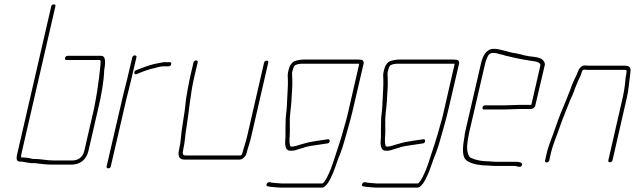

<svg xmlns="http://www.w3.org/2000/svg" viewBox="-20 -739 2900 877"><path d="M310 -6H225C193 -6 167 -13 138 -13C133 -12 129 -13 125 -14C111 -18 93 -20 76 -20C76 -25 77 -34 80 -46L233 -710C234 -716 232 -719 226 -719C220 -719 215 -716 214 -710L61 -46C55 -22 51 -1 70 -1C94 -1 113 8 135 6C140 6 143 6 146 7C168 10 194 13 221 13H306C346 13 375 -10 384 -50L429 -245C443 -305 454 -365 456 -418C460 -443 467 -484 442 -484H289C283 -484 278 -480 277 -474C276 -468 278 -465 284 -465H437C440 -461 440 -455 439 -443C435 -404 430 -360 423 -317L417 -283C415 -272 413 -259 410 -245L365 -50C359 -22 338 -6 310 -6Z M606 -401C628 -411 660 -423 686 -428C699 -431 712 -436 724 -436H751C757 -436 761 -440 762 -446C763 -452 761 -455 755 -455H727C715 -453 698 -449 686 -447C657 -440 626 -428 601 -418C589 -413 592 -394 606 -401ZM540 -294 467 21C466 27 469 30 475 30C481 30 485 27 486 21L559 -294C565 -319 574 -351 579 -374L603 -476C605 -483 602 -486 596 -486C590 -486 586 -483 584 -476L560 -374C554 -350 546 -320 540 -294Z M822 -10H1074C1088 -10 1103 -25 1106 -39C1112 -63 1122 -89 1128 -117L1205 -452C1207 -459 1204 -462 1198 -462C1192 -462 1188 -459 1186 -452L1109 -117C1103 -90 1093 -64 1087 -39C1086 -36 1083 -29 1079 -29H827C812 -29 814 -41 817 -56C826 -95 825 -122 832 -159C844 -233 849 -308 867 -386L883 -454C884 -460 882 -463 876 -463C870 -463 865 -460 864 -454L848 -386C841 -354 835 -320 830 -288C827 -269 825 -235 821 -216C818 -197 815 -175 812 -157C806 -122 807 -93 798 -56C792 -30 796 -10 822 -10Z M1629 -466C1623 -467 1615 -467 1605 -467H1367C1355 -467 1339 -464 1329 -461C1313 -456 1302 -438 1298 -419C1293 -399 1294 -394 1295 -375C1296 -342 1292 -305 1291 -270C1291 -249 1287 -222 1285 -200C1284 -180 1285 -170 1284 -153V-131V-114L1283 -100C1281 -82 1283 -51 1303 -51C1316 -49 1327 -52 1339 -56C1353 -61 1362 -62 1374 -67C1387 -71 1409 -74 1422 -76L1436 -78C1448 -80 1464 -82 1476 -84C1488 -85 1490 -104 1478 -103C1466 -101 1449 -99 1437 -97L1423 -95C1421 -94 1415 -93 1412 -93C1410 -93 1408 -93 1407 -92C1390 -90 1372 -84 1357 -80C1344 -77 1323 -67 1308 -70L1305 -73C1300 -92 1303 -112 1304 -135V-157C1304 -164 1303 -171 1304 -178C1302 -205 1309 -245 1311 -274C1312 -307 1317 -348 1315 -380L1314 -401C1314 -406 1315 -412 1317 -419C1319 -426 1321 -432 1324 -437C1330 -446 1350 -448 1362 -448H1621L1571 -230C1568 -218 1566 -206 1562 -193C1550 -149 1534 -93 1519 -50C1506 -12 1495 29 1478 62C1474 72 1462 94 1453 99H1266C1257 99 1228 96 1220 95L1211 93C1199 92 1191 111 1203 112L1213 114C1222 115 1252 118 1262 118H1451C1459 118 1467 111 1477 98C1497 68 1508 34 1522 -6C1529 -27 1531 -27 1538 -48C1543 -62 1549 -79 1554 -98C1567 -144 1579 -184 1590 -230L1641 -449C1643 -458 1637 -466 1629 -466Z M2065 -466C2059 -467 2051 -467 2041 -467H1803C1791 -467 1775 -464 1765 -461C1749 -456 1738 -438 1734 -419C1729 -399 1730 -394 1731 -375C1732 -342 1728 -305 1727 -270C1727 -249 1723 -222 1721 -200C1720 -180 1721 -170 1720 -153V-131V-114L1719 -100C1717 -82 1719 -51 1739 -51C1752 -49 1763 -52 1775 -56C1789 -61 1798 -62 1810 -67C1823 -71 1845 -74 1858 -76L1872 -78C1884 -80 1900 -82 1912 -84C1924 -85 1926 -104 1914 -103C1902 -101 1885 -99 1873 -97L1859 -95C1857 -94 1851 -93 1848 -93C1846 -93 1844 -93 1843 -92C1826 -90 1808 -84 1793 -80C1780 -77 1759 -67 1744 -70L1741 -73C1736 -92 1739 -112 1740 -135V-157C1740 -164 1739 -171 1740 -178C1738 -205 1745 -245 1747 -274C1748 -307 1753 -348 1751 -380L1750 -401C1750 -406 1751 -412 1753 -419C1755 -426 1757 -432 1760 -437C1766 -446 1786 -448 1798 -448H2057L2007 -230C2004 -218 2002 -206 1998 -193C1986 -149 1970 -93 1955 -50C1942 -12 1931 29 1914 62C1910 72 1898 94 1889 99H1702C1693 99 1664 96 1656 95L1647 93C1635 92 1627 111 1639 112L1649 114C1658 115 1688 118 1698 118H1887C1895 118 1903 111 1913 98C1933 68 1944 34 1958 -6C1965 -27 1967 -27 1974 -48C1979 -62 1985 -79 1990 -98C2003 -144 2015 -184 2026 -230L2077 -449C2079 -458 2073 -466 2065 -466Z M2212 -2C2180 -2 2152 -8 2131 -18C2119 -25 2117 -39 2114 -54C2112 -79 2118 -110 2125 -142L2196 -449C2197 -454 2199 -460 2202 -468C2209 -485 2213 -497 2232 -497C2238 -497 2243 -497 2247 -496L2265 -491C2272 -490 2280 -488 2288 -485C2321 -477 2354 -469 2390 -464L2407 -461C2422 -459 2452 -456 2448 -439L2407 -260H2353C2340 -260 2305 -258 2291 -258H2196C2190 -258 2185 -254 2184 -248C2183 -242 2185 -239 2191 -239H2286C2300 -239 2336 -241 2349 -241H2403C2413 -241 2423 -247 2425 -257L2468 -440C2470 -447 2468 -453 2464 -459C2456 -473 2435 -478 2414 -480L2397 -482C2386 -485 2375 -485 2365 -489C2355 -491 2355 -492 2343 -494C2335 -496 2328 -497 2320 -498C2306 -501 2288 -507 2274 -510C2259 -513 2253 -516 2236 -516C2201 -516 2185 -484 2177 -449L2106 -142C2103 -131 2102 -120 2101 -111C2093 -65 2087 -15 2119 -1C2140 11 2173 17 2208 17C2219 17 2227 19 2238 19H2330C2342 19 2358 30 2364 16C2370 2 2348 0 2334 0H2242C2231 0 2223 -2 2212 -2Z M2648 -421C2655 -420 2663 -420 2670 -420H2827C2832 -420 2836 -420 2840 -419C2844 -419 2841 -408 2841 -402C2839 -395 2838 -387 2837 -378C2835 -351 2831 -323 2824 -292L2759 -8C2757 -1 2760 2 2766 2C2772 2 2776 -1 2778 -8L2843 -292C2852 -330 2854 -369 2859 -404C2863 -431 2858 -439 2831 -439H2674C2667 -439 2661 -439 2654 -440C2636 -441 2625 -427 2619 -410C2618 -406 2615 -401 2613 -395C2602 -374 2592 -351 2584 -327C2578 -311 2573 -301 2567 -284C2549 -242 2533 -203 2518 -159C2505 -118 2486 -79 2476 -34L2470 -7C2468 0 2471 3 2477 3C2483 3 2487 0 2489 -7L2495 -34C2505 -79 2522 -115 2536 -157C2551 -200 2568 -239 2584 -281C2592 -298 2597 -308 2603 -325C2606 -336 2613 -350 2617 -361C2622 -376 2634 -393 2637 -408C2639 -414 2641 -421 2648 -421Z"/></svg>

Font: Electronic
Style: ExThnIt
Weight: 100
Version: Version 1.011